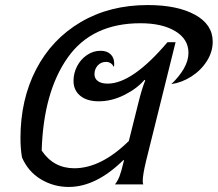

<svg xmlns="http://www.w3.org/2000/svg" viewBox="-20 -730 862 760"><path d="M822 -565Q822 -525 799 -488.5Q776 -452 738 -427.5Q700 -403 658 -397Q689 -426 707.5 -458Q726 -490 726 -521Q726 -575 674 -606.5Q622 -638 536 -638Q344 -638 248 -502Q152 -366 145 -134Q192 -64 274 -64Q380 -64 490 -172L529 -328Q542 -380 555 -412L552 -414Q522 -379 472 -354Q422 -329 371 -329Q324 -329 297.5 -351Q271 -373 271 -410Q271 -440 285 -467.5Q299 -495 324 -512Q349 -529 378 -529Q404 -529 418 -515Q432 -501 432 -479Q432 -470 431 -465Q420 -485 400 -485Q380 -485 367 -471Q354 -457 354 -436Q354 -419 367.5 -409Q381 -399 406 -399Q504 -399 643 -563H675L558 -92Q545 -38 545 -14Q545 -6 547 0H435Q446 -14 453 -32Q460 -50 470 -92L471 -96H468Q360 10 252 10Q192 10 141.5 -20.5Q91 -51 67 -107Q61 -142 61 -183Q61 -336 123 -455.5Q185 -575 299.5 -642.5Q414 -710 565 -710Q682 -710 752 -671.5Q822 -633 822 -565Z"/></svg>

Font: Srisakdi
Style: Bold
Weight: 700
Designer: Cadson Demak Co.,Ltd.
Foundry: Cadson Demak Co.,Ltd.
Version: Version 1.000